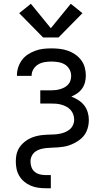

<svg xmlns="http://www.w3.org/2000/svg" viewBox="-20 -785 540 1020"><path d="M209 -586 82 -715 144 -765 250 -635 356 -765 418 -715 291 -586ZM221 215Q201 215 181 212Q161 209 142.5 201Q124 193 108.5 180Q93 167 82.5 149.5Q72 132 68 112.5Q64 93 64 73Q64 57 66.5 41.5Q69 26 75.5 12Q82 -2 92 -13.5Q102 -25 114.5 -34.5Q127 -44 141 -50.5Q155 -57 170 -61Q185 -65 200 -67Q215 -69 230.5 -69.5Q246 -70 261.5 -70.5Q277 -71 292.5 -73.5Q308 -76 322.5 -81.5Q337 -87 349 -96.5Q361 -106 367.5 -120Q374 -134 374 -150Q374 -164 369 -177.5Q364 -191 354.5 -201.5Q345 -212 332.5 -218.5Q320 -225 306 -229Q292 -233 278 -234Q264 -235 250 -235H194V-305H250Q263 -305 275.5 -306.5Q288 -308 300 -311.5Q312 -315 323 -321Q334 -327 342.5 -336.5Q351 -346 354.5 -358Q358 -370 358 -383Q358 -401 348.5 -417.5Q339 -434 323.5 -443Q308 -452 289.5 -455Q271 -458 253 -458Q235 -458 217 -455Q199 -452 183.5 -443Q168 -434 158 -418Q148 -402 148 -384Q148 -384 148 -383.5Q148 -383 148 -382H70Q70 -383 70 -384Q70 -385 70 -386Q70 -407 77 -428Q84 -449 97 -466.5Q110 -484 128.5 -496Q147 -508 167.5 -515.5Q188 -523 209.5 -525.5Q231 -528 253 -528Q275 -528 297 -525.5Q319 -523 339.5 -516Q360 -509 378.5 -496.5Q397 -484 410.5 -466.5Q424 -449 430 -427.5Q436 -406 436 -384Q436 -366 431.5 -348Q427 -330 416.5 -315Q406 -300 391 -289.5Q376 -279 359 -272Q379 -264 396.5 -253Q414 -242 427 -225.5Q440 -209 446 -188.5Q452 -168 452 -148Q452 -132 449 -117Q446 -102 440 -88Q434 -74 424 -62Q414 -50 401.5 -41Q389 -32 375.5 -25Q362 -18 347.5 -13Q333 -8 317.5 -5.5Q302 -3 287 -2Q272 -1 256.5 -0.5Q241 0 226 1.5Q211 3 196 7Q181 11 168.5 20Q156 29 149 43Q142 57 142 72Q142 88 147 102.5Q152 117 163.5 127Q175 137 190 141Q205 145 221 145H250V215Z"/></svg>

Font: Iosevka SS04
Style: Regular
Weight: 400
Monospace: yes
Designer: Belleve Invis
Foundry: Belleve Invis
Version: Version 19.0.0; ttfautohint (v1.8.4)